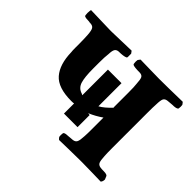

<svg xmlns="http://www.w3.org/2000/svg" viewBox="-106 -580 728 728"><g transform="rotate(45 258.0 -216.0)"><path d="M292 -83H219.2V-137.2Q215.3 -136.2 205.1 -136.2Q133.8 -136.2 104.7 -169.7Q75.7 -203.1 74.2 -267.1Q73.2 -273.9 73.2 -289.1V-310.1Q73.2 -336.9 71.8 -357.9Q70.3 -379.9 65.4 -387.7Q60.5 -395.5 47.9 -396Q42 -396 40 -397Q23.4 -397 16.1 -399.9Q13.2 -401.4 13.2 -405.8Q11.7 -415.5 13.2 -426.8Q13.2 -427.7 13.7 -429.9Q14.2 -432.1 14.2 -433.1Q90.8 -430.7 118.2 -430.2H127.9Q217.3 -432.6 231.9 -433.1Q233.9 -431.2 238.8 -423.8V-405.8Q238.8 -402.3 235.8 -400.9Q224.6 -396 199.2 -396Q188.5 -395 184.1 -387.7Q179.7 -380.4 179.2 -361.8Q176.8 -344.2 176.8 -314V-294.9V-282.2Q176.8 -236.3 183.8 -213.6Q190.9 -190.9 213.9 -184.1Q214.4 -183.6 219.2 -181.2V-318.8H292V-194.8Q311.5 -205.1 338.9 -233.9L335.9 -231.9V-311Q335.9 -344.7 334 -357.9Q333 -379.9 328.9 -387.7Q324.7 -395.5 313 -396Q283.7 -396 275.9 -399.9Q272.9 -401.4 272.9 -405.8Q271.5 -414.6 272.9 -423.8Q277.8 -431.2 279.8 -433.1Q295.4 -432.6 329.6 -432.1Q363.8 -431.6 380.9 -431.2Q421.9 -431.2 505.9 -433.1Q507.8 -431.6 513.2 -423.8Q514.6 -415 513.2 -405.8Q513.2 -402.3 509.8 -400.9Q503.4 -397 485.8 -397Q481.9 -396.5 474.1 -396Q466.3 -395.5 462.9 -395Q450.7 -393.6 446.5 -385.7Q442.4 -377.9 441.9 -354Q440.9 -339.8 440.9 -309.1V-123Q440.9 -92.3 441.9 -78.1Q442.9 -54.7 447 -46.1Q451.2 -37.6 462.9 -36.1Q467.8 -35.2 480 -35.2Q499 -35.2 501 -27.8Q502 -25.9 503.4 -22Q504.9 -18.1 505.9 -16.1Q505.9 -4.9 500 1Q498 1 460.4 0Q422.9 -1 399.9 -1H387.2Q364.3 -1 321.3 0Q278.3 1 276.9 1Q273.4 -1.5 269 -7.8Q267.6 -16.6 269 -25.9Q269 -29.3 272 -30.8Q278.8 -34.2 292 -34.2Q295.9 -34.7 303.2 -35.2Q310.5 -35.6 314 -36.1Q325.7 -37.6 329.8 -46.1Q334 -54.7 335 -78.1Q335.9 -90.3 335.9 -116.2V-178.2Q311.5 -161.1 283.2 -148.9L292 -147.9Z"/></g></svg>

Font: Common Serif SemiBold
Style: Regular
Weight: 600
Designer: Philipp H. Poll, Khaled Hosny
Foundry: Stefan Peev, Context Ltd.
Version: Version 1.026